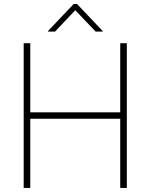

<svg xmlns="http://www.w3.org/2000/svg" viewBox="-20 -918 735 938"><path d="M95.7 -707H127.9V-369.1H567.4V-707H599.6V0H567.4V-337.9H127.9V0H95.7ZM347.7 -868.2 249 -763.7H214.8V-766.6L339.8 -898.4H356.4L481.4 -766.6V-763.7H447.3Z"/></svg>

Font: Pretendard Std Thin
Style: Regular
Weight: 100
Designer: Base glyphs from Inter by Rasmus Andersson; Hangeul glyphs from Noto Sans CJK(Source Han Sans) by Jang Soo-young and Kan
Foundry: Kil Hyung-jin
Version: Version 1.309